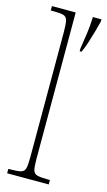

<svg xmlns="http://www.w3.org/2000/svg" viewBox="-119 -802 470 843"><g transform="rotate(15 116.0 -380.0)"><path d="M7 0V-20H10Q47 -20 63 -24Q79 -28 83 -43.5Q87 -59 87 -94V-662Q87 -699 83 -715.5Q79 -732 64.5 -736Q50 -740 20 -740H7V-760H115V-94Q115 -59 119 -43.5Q123 -28 139.5 -24Q156 -20 192 -20H196V0ZM176 -613Q182 -650 187 -686Q192 -722 193 -760H232V-750Q227 -729 219 -701.5Q211 -674 202.5 -647Q194 -620 184 -600H176Z"/></g></svg>

Font: Noto Serif Thai ExtraCondensed Thin
Style: Regular
Weight: 100
Width: 2
Designer: Monotype Design Team
Foundry: Monotype Imaging Inc.
Version: Version 2.001; ttfautohint (v1.8.4.7-5d5b)